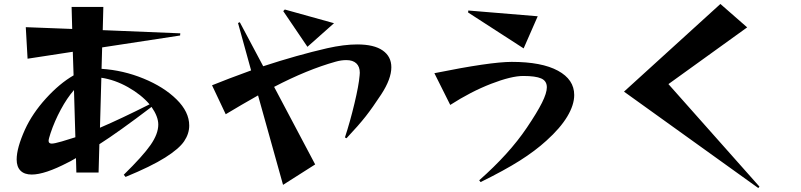

<svg xmlns="http://www.w3.org/2000/svg" viewBox="-20 -838 4040 968"><path d="M778 -210Q778 -250 744 -299Q577 -172 481 -111L477 32H365L363 -41Q355 -37 345.5 -31Q336 -25 323 -19Q206 42 140 42Q103 42 83.5 22.5Q64 3 64 -34Q64 -92 106 -185Q143 -266 211.5 -341.5Q280 -417 351 -458L347 -577L119 -542L110 -701L344 -692L341 -803H501L498 -686L889 -670L888 -659L495 -599L492 -491Q601 -484 703.5 -442Q806 -400 870 -337Q934 -274 934 -205Q934 -164 908.5 -126Q883 -88 812.5 -43.5Q742 1 613 54L604 43Q700 -51 739 -107Q778 -163 778 -210ZM241 -114Q254 -114 292 -125Q320 -133 360 -146L353 -384Q318 -344 286.5 -285.5Q255 -227 235 -167Q225 -137 225 -128Q225 -114 241 -114ZM734 -312Q692 -361 625.5 -398.5Q559 -436 491 -446L484 -194Q587 -238 734 -312Z M1118 -262 1049 -408Q1125 -439 1246 -483L1180 -722L1189 -726L1307 -504Q1478 -560 1630 -595Q1715 -614 1781 -614Q1866 -614 1909.5 -583.5Q1953 -553 1953 -499Q1953 -440 1902 -362Q1858 -295 1823.5 -251Q1789 -207 1727 -141L1719 -145Q1745 -224 1767 -316Q1789 -408 1793 -457Q1794 -462 1794 -471Q1794 -502 1776.5 -518.5Q1759 -535 1726 -535Q1700 -535 1672 -527Q1529 -487 1362 -400L1569 -9L1407 94L1281 -357Q1196 -309 1118 -262ZM1416 -790 1664 -721 1530 -602 1408 -782Z M2636 -194Q2688 -271 2712.5 -320Q2737 -369 2737 -398Q2737 -430 2708.5 -442.5Q2680 -455 2618 -455Q2558 -455 2456 -415.5Q2354 -376 2250 -309L2170 -469Q2452 -526 2560 -526Q2711 -526 2793 -481.5Q2875 -437 2875 -359Q2875 -309 2840 -250.5Q2805 -192 2735 -129Q2678 -77 2600.5 -28Q2523 21 2403 80L2396 71Q2547 -62 2636 -194ZM2341 -785 2691 -756 2620 -594 2340 -775Z M3126 -376 3612 -818 3747 -700 3350 -414 3809 103 3803 110Z"/></svg>

Font: Tiejili SC
Style: Regular
Weight: 400
Designer: Buernia
Foundry: Ershou Xiaoxi Press
Version: Version 1.100